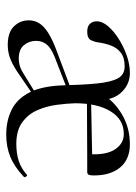

<svg xmlns="http://www.w3.org/2000/svg" viewBox="72 -508 447 632"><g transform="rotate(90 296.0 -191.5)"><path d="M422.4 12Q377.8 12 342 -5.2Q306.2 -22.4 284.9 -62.5Q263.6 -102.6 260.6 -170Q258.8 -241.2 254.2 -287Q249.6 -332.8 237.5 -355.3Q225.4 -377.8 197.6 -377.8Q169.4 -377.8 153.1 -365.2Q136.8 -352.6 129.5 -333Q122.2 -313.4 119 -291Q118.2 -281.4 112.3 -268Q106.4 -254.6 84 -254.6Q66.2 -254.6 57.9 -263.5Q49.6 -272.4 49.6 -286.6Q49.6 -303.6 65.1 -322.3Q80.6 -341 106.3 -357.5Q132 -374 161.6 -384.5Q191.2 -395 219.6 -395Q255.8 -395 281.6 -369.1Q307.4 -343.2 308.8 -299Q309.4 -286.4 311.8 -275.6Q314.2 -264.8 316.4 -251Q318.6 -237.2 319.4 -215Q320.2 -187.2 324.6 -154Q329 -120.8 342.1 -90.6Q355.2 -60.4 382 -40.8Q408.8 -21.2 453.4 -21.2Q484.8 -21.2 509.5 -29.3Q534.2 -37.4 555 -56.2Q557 -58.2 560.5 -53.8Q564 -49.4 562 -46.4Q528.8 -15 495.8 -1.5Q462.8 12 422.4 12ZM297.4 -253.6 296.4 -267 498.6 -271V-254.6ZM319.4 -215 285.2 -299Q311.8 -343 356 -369Q400.2 -395 454.2 -395Q503.6 -395 530.3 -363.4Q557 -331.8 557 -276.2Q557 -265.4 554.9 -260Q552.8 -254.6 545.2 -254.6H486.6Q491.2 -314.2 472.1 -344.6Q453 -375 420.4 -375Q372.6 -375 346 -331.5Q319.4 -288 319.4 -215ZM127.2 7Q86.2 7 66.3 -13.4Q46.4 -33.8 46.4 -62.2Q46.4 -82 56.8 -97.8Q67.2 -113.6 89.6 -127.4Q112 -141.2 148.4 -154.6L268.4 -199.6L270.8 -187.8L164.8 -146.6Q136.2 -134.6 125.1 -120.2Q114 -105.8 114 -86.4Q114 -63.6 128 -46.4Q142 -29.2 173 -29.2Q182.2 -29.2 194.1 -32.1Q206 -35 222 -45L287.4 -85.4L288.4 -74.2L213.6 -23Q188.4 -6.6 168.4 0.2Q148.4 7 127.2 7Z"/></g></svg>

Font: Cormorant Garamond Light
Style: Regular
Weight: 300
Designer: Christian Thalmann (Catharsis Fonts)
Foundry: Catharsis Fonts
Version: Version 4.001